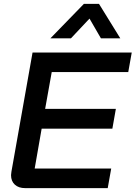

<svg xmlns="http://www.w3.org/2000/svg" viewBox="-20 -971 700 991"><path d="M37 -67Q37 -73 39 -85L148 -700H660L642 -599H247L213 -409H578L560 -307H195L159 -101H554L536 0H110Q76 0 56.5 -18Q37 -36 37 -67ZM413 -951H491L601 -773H501L442 -875L346 -773H240Z"/></svg>

Font: Bai Jamjuree SemiBold
Style: Italic
Weight: 600
Italic angle: -10°
Version: Version 1.000; ttfautohint (v1.6)